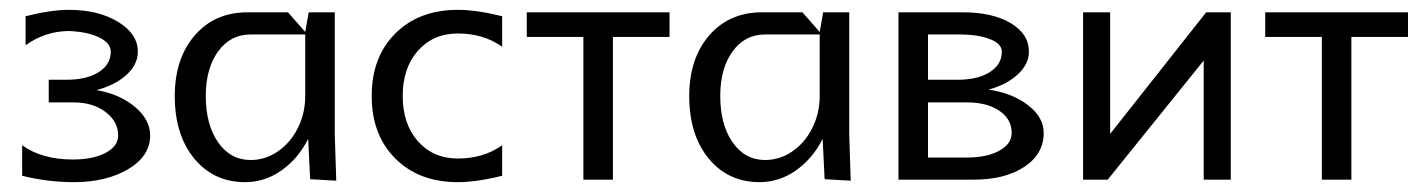

<svg xmlns="http://www.w3.org/2000/svg" viewBox="-20 -365 2900 390"><path d="M79 -203H115Q156 -203 180.5 -218.5Q205 -234 205 -260Q205 -277 182.5 -288.5Q160 -300 121 -302Q72 -302 32 -273V-332Q83 -345 120 -345Q180 -345 220 -320.5Q260 -296 260 -260Q260 -234 237 -213Q214 -192 176 -182Q223 -174 254 -148Q285 -122 285 -90Q285 -48 240.5 -21.5Q196 5 130 5Q77 5 25 -8V-70Q65 -41 128 -41Q169 -41 194.5 -54.5Q220 -68 220 -90Q220 -118 194.5 -137.5Q169 -157 129 -157H79Z M335 -170Q335 -246 375.5 -293Q416 -340 483 -340H565L600 -300L607 -340H660V-92L663 2L610 -1L606 -83Q586 -43 552 -19Q518 5 478 5Q414 5 374.5 -43Q335 -91 335 -170ZM398 -170Q398 -112 423 -76Q448 -40 489 -40Q519 -40 544.5 -57.5Q570 -75 585 -105Q600 -135 600 -170V-295H489Q448 -295 423 -260.5Q398 -226 398 -170Z M1000 -8Q948 5 910 5Q831 5 783 -43Q735 -91 735 -170Q735 -249 783 -297Q831 -345 910 -345Q948 -345 1000 -332V-270Q962 -297 910 -297Q860 -297 829 -262Q798 -227 798 -170Q798 -113 829 -78Q860 -43 910 -43Q962 -43 1000 -70Z M1050 -340H1340V-290H1225V0H1165V-290H1050Z M1380 -170Q1380 -246 1420.5 -293Q1461 -340 1528 -340H1610L1645 -300L1652 -340H1705V-92L1708 2L1655 -1L1651 -83Q1631 -43 1597 -19Q1563 5 1523 5Q1459 5 1419.5 -43Q1380 -91 1380 -170ZM1443 -170Q1443 -112 1468 -76Q1493 -40 1534 -40Q1564 -40 1589.5 -57.5Q1615 -75 1630 -105Q1645 -135 1645 -170V-295H1534Q1493 -295 1468 -260.5Q1443 -226 1443 -170Z M1805 0V-340H1936Q1996 -340 2033 -318Q2070 -296 2070 -260Q2070 -235 2047.5 -214Q2025 -193 1988 -183Q2036 -176 2068 -151.5Q2100 -127 2100 -95Q2100 -52 2060.5 -26Q2021 0 1957 0ZM1865 -157V-45H1944Q1985 -45 2010 -59Q2035 -73 2035 -95Q2035 -123 2010 -140Q1985 -157 1944 -157ZM1865 -295V-203H1925Q1966 -203 1990.5 -218.5Q2015 -234 2015 -260Q2015 -276 1991 -285.5Q1967 -295 1928 -295Z M2180 0V-340H2235V-93L2430 -340H2480V0H2425V-242L2230 0Z M2550 -340H2840V-290H2725V0H2665V-290H2550Z"/></svg>

Font: Glametrix
Style: Regular
Weight: 500
Designer: gluk
Foundry: gluk
Version: Version 0.40